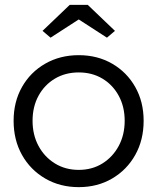

<svg xmlns="http://www.w3.org/2000/svg" viewBox="-20 -760 647 790"><path d="M304 10Q227 10 166 -25.5Q105 -61 70.5 -122.5Q36 -184 36 -263Q36 -341 70.5 -402Q105 -463 166 -498Q227 -533 304 -533Q381 -533 441.5 -498Q502 -463 536.5 -402Q571 -341 571 -263Q571 -184 536.5 -122.5Q502 -61 441.5 -25.5Q381 10 304 10ZM304 -61Q359 -61 401.5 -87.5Q444 -114 468.5 -159.5Q493 -205 493 -263Q493 -321 468.5 -366Q444 -411 401.5 -436.5Q359 -462 304 -462Q249 -462 206 -436.5Q163 -411 138.5 -366Q114 -321 114 -263Q114 -205 138.5 -159.5Q163 -114 206 -87.5Q249 -61 304 -61ZM188 -605 155 -633 267 -740H341L453 -633L420 -605L304 -680Z"/></svg>

Font: Lexend Light
Style: Regular
Weight: 300
Designer: Bonnie Shaver-Troup, Thomas Jockin
Foundry: Lexend
Version: Version 1.007; ttfautohint (v1.8.3)